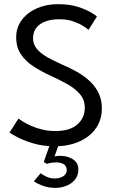

<svg xmlns="http://www.w3.org/2000/svg" viewBox="-20 -692 564 924"><path d="M258.1 -672Q314.6 -672 355 -659Q395.5 -645.9 418.9 -631.5Q442.4 -617.1 446.5 -612.6L406.1 -548.4Q398.4 -555.1 379.6 -567.2Q360.7 -579.4 331.9 -589.4Q303.1 -599.3 265.3 -599.3Q207 -599.3 173.1 -575.4Q139.1 -551.6 139.1 -508.4Q139.1 -479.2 157 -457.2Q174.9 -435.3 207 -417.1Q239 -398.9 281 -380.4Q315.2 -365.8 348.6 -347.3Q382.1 -328.8 409.6 -303.8Q437.1 -278.9 453.7 -245.9Q470.3 -212.9 470.3 -169.6Q470.3 -127.8 453.2 -94.2Q436.2 -60.6 405.5 -36.8Q374.9 -13 333.8 -0.5Q292.8 12 244.8 12Q185.2 12 137.1 -2.9Q88.9 -17.9 59.4 -34.1Q29.9 -50.4 25.8 -54.1L68.9 -121.3Q75.1 -116.4 90.8 -106.6Q106.6 -96.8 130 -86.3Q153.4 -75.9 183.1 -68.6Q212.7 -61.4 246.6 -61.4Q316.3 -61.4 352.2 -93.1Q388.1 -124.8 388.1 -173.6Q388.1 -211.3 365.1 -238.4Q342.1 -265.5 304.8 -286.7Q267.4 -307.9 223.6 -327.4Q178.4 -348.2 140.7 -372.7Q103.1 -397.1 80.5 -430.9Q57.9 -464.6 57.9 -512.5Q57.9 -559.6 84.8 -595.6Q111.6 -631.6 157.2 -651.8Q202.8 -672 258.1 -672ZM228.7 -21 266.2 -5.4 242.4 60.9Q265.9 55.5 292.6 60Q319.3 64.5 338.2 79.9Q357.1 95.4 357.1 123.2Q357.1 152.4 341 172.2Q324.8 192.1 299.6 202.1Q274.4 212.2 247.6 212.2Q212 212.2 183.8 201.2Q155.6 190.3 143 180.1L175.8 141.6Q185.1 149.7 203.6 158.4Q222.1 167 242.7 167Q267.6 167 284.4 156.1Q301.1 145.1 301.1 127Q301.1 107.8 287.4 98.7Q273.7 89.6 252.4 89.6Q236.9 89.6 224.3 91.8Q211.6 94.1 205.9 96.6L190.6 87.6Z"/></svg>

Font: League Spartan Extralight
Style: Regular
Weight: 200
Foundry: The League of Moveable Type
Version: Version 2.300; ttfautohint (v1.8.3)